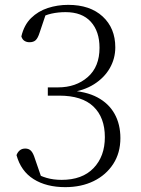

<svg xmlns="http://www.w3.org/2000/svg" viewBox="-20 -757 582 791"><path d="M249 14Q171 14 118.5 -19Q66 -52 48 -118Q53 -131 62 -138Q71 -145 84 -145Q99 -145 108 -135.5Q117 -126 124 -103L155 -13L119 -47Q145 -32 172.5 -24Q200 -16 234 -16Q319 -16 365.5 -64.5Q412 -113 412 -192Q412 -273 365 -318Q318 -363 224 -363H177V-397H219Q293 -397 341.5 -439.5Q390 -482 390 -560Q390 -628 354 -667.5Q318 -707 250 -707Q220 -707 192.5 -701Q165 -695 134 -678L172 -708L143 -622Q136 -600 127 -591.5Q118 -583 101 -583Q90 -583 81 -588.5Q72 -594 68 -607Q79 -654 108 -682.5Q137 -711 177 -724Q217 -737 261 -737Q351 -737 403 -689Q455 -641 455 -562Q455 -516 432.5 -476.5Q410 -437 367.5 -410Q325 -383 263 -375V-384Q334 -381 381 -356Q428 -331 452 -288Q476 -245 476 -188Q476 -127 446.5 -81.5Q417 -36 366 -11Q315 14 249 14Z"/></svg>

Font: Noto Serif SC ExtraLight ExtraLight
Style: Regular
Weight: 250
Version: Version 2.002-H1;hotconv 1.1.0;makeotfexe 2.6.0